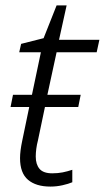

<svg xmlns="http://www.w3.org/2000/svg" viewBox="-20 -679 387 709"><path d="M166 10Q113 10 83.5 -15Q54 -40 54 -95Q54 -121 62 -159L88 -284H19L28 -329H98L131 -486H51L58 -517L141 -538L189 -659H226L198 -532H347L337 -486H189L155 -329H278L269 -284H146L120 -160Q116 -145 114 -129.5Q112 -114 112 -101Q112 -72 126 -55.5Q140 -39 173 -39Q194 -39 211.5 -42.5Q229 -46 247 -52V-6Q233 0 211 5Q189 10 166 10Z"/></svg>

Font: Noto Sans Light
Style: Italic
Weight: 300
Italic angle: -12°
Designer: Monotype Design Team
Foundry: Monotype Imaging Inc.
Version: Version 2.013; ttfautohint (v1.8.4.7-5d5b)